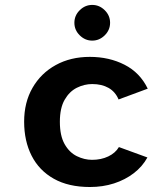

<svg xmlns="http://www.w3.org/2000/svg" viewBox="-20 -738 672 770"><path d="M340.7 12Q254.8 12 195.9 -21.1Q137 -54.2 106.9 -113.3Q76.8 -172.3 76.8 -250Q76.8 -327.5 110.5 -385.9Q144.1 -444.4 203.6 -477.1Q263 -509.9 340.4 -509.9Q417.8 -509.9 479.6 -478.3Q541.4 -446.8 572.5 -382.4L455.5 -339.1Q442.5 -370.1 415.3 -385.5Q388.2 -400.9 349.9 -400.9Q318.1 -400.9 288.3 -386.1Q258.5 -371.3 239.3 -338Q220.1 -304.7 220.1 -249.7Q220.1 -193.5 239.2 -159.9Q258.3 -126.3 288.2 -111.7Q318.2 -97 349.3 -97Q385.6 -97 414.1 -110.6Q442.6 -124.1 456.9 -148.2L571.2 -106.5Q551 -69.8 516.4 -43.3Q481.9 -16.9 437.1 -2.4Q392.3 12 340.7 12ZM349.9 -575.1Q321.3 -575.1 299.8 -596.3Q278.3 -617.5 278.3 -646.7Q278.3 -675.9 299.8 -697.1Q321.3 -718.3 349.9 -718.3Q378.5 -718.3 400 -697.1Q421.5 -675.9 421.5 -646.7Q421.5 -617.5 400 -596.3Q378.5 -575.1 349.9 -575.1Z"/></svg>

Font: Atkinson Hyperlegible Mono ExtraLight
Style: Regular
Weight: 200
Monospace: yes
Designer: Elliott Scott, Megan Eiswerth, Linus Boman, Theodore Petrosky, Letters from Sweden
Foundry: Applied Design Works, Letters from Sweden
Version: Version 2.001